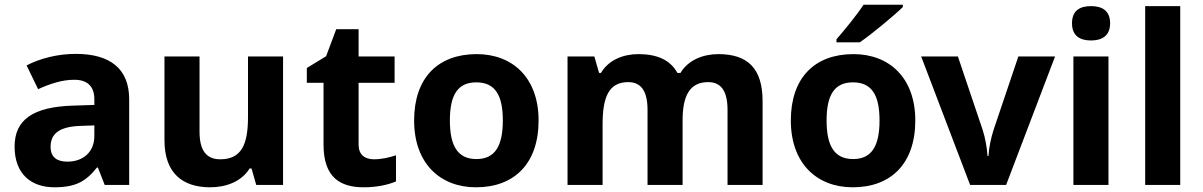

<svg xmlns="http://www.w3.org/2000/svg" viewBox="-20 -852 5114 816"><path d="M302 -623C225 -623 151 -604 93 -574L142 -473C193 -496 243 -513 296 -513C349 -513 381 -487 381 -430V-406L286 -403C123 -397 42 -345 42 -229C42 -111 114 -56 211 -56C302 -56 345 -81 392 -140H396L425 -66H529V-430C529 -560 448 -623 302 -623ZM323 -317 381 -319V-274C381 -204 331 -165 267 -165C224 -165 195 -182 195 -228C195 -280 227 -314 323 -317Z M1183 -612H1034V-355C1034 -239 1007 -175 916 -175C855 -175 828 -215 828 -293V-612H679V-256C679 -116 756 -56 873 -56C941 -56 1006 -80 1041 -136H1049L1069 -66H1183Z M1569 -175C1530 -175 1504 -195 1504 -237V-500H1657V-612H1504V-728H1409L1366 -613L1284 -563V-500H1355V-237C1355 -96 1428 -56 1526 -56C1582 -56 1631 -67 1663 -81V-192C1632 -182 1602 -175 1569 -175Z M2269 -340C2269 -521 2159 -622 2006 -622C1841 -622 1740 -521 1740 -340C1740 -158 1850 -56 2003 -56C2167 -56 2269 -158 2269 -340ZM1892 -340C1892 -448 1925 -502 2004 -502C2084 -502 2117 -448 2117 -340C2117 -232 2084 -176 2005 -176C1925 -176 1892 -232 1892 -340Z M3033 -622C2970 -622 2905 -598 2872 -542H2859C2829 -597 2773 -622 2693 -622C2630 -622 2567 -598 2534 -542H2526L2506 -612H2392V-66H2541V-323C2541 -439 2567 -503 2650 -503C2706 -503 2732 -463 2732 -385V-66H2881V-340C2881 -445 2911 -503 2990 -503C3046 -503 3072 -463 3072 -385V-66H3221V-422C3221 -562 3157 -622 3033 -622Z M3817 -822V-832H3650C3621 -787 3567 -722 3535 -685V-672H3634C3685 -707 3779 -785 3817 -822ZM3870 -340C3870 -521 3760 -622 3607 -622C3442 -622 3341 -521 3341 -340C3341 -158 3451 -56 3604 -56C3768 -56 3870 -158 3870 -340ZM3493 -340C3493 -448 3526 -502 3605 -502C3685 -502 3718 -448 3718 -340C3718 -232 3685 -176 3606 -176C3526 -176 3493 -232 3493 -340Z M4103 -66H4256L4464 -612H4308L4203 -301C4191 -264 4183 -223 4181 -189H4177C4175 -221 4168 -264 4156 -301L4051 -612H3895Z M4617 -826C4572 -826 4536 -809 4536 -753C4536 -698 4572 -680 4617 -680C4661 -680 4698 -698 4698 -753C4698 -809 4661 -826 4617 -826ZM4691 -612H4542V-66H4691Z M4996 -66V-826H4847V-66Z"/></svg>

Font: Noto Sans Malayalam UI
Style: Bold
Weight: 700
Designer: Jelle Bosma - Monotype Design Team
Foundry: Monotype Imaging Inc.
Version: Version 2.104